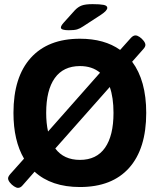

<svg xmlns="http://www.w3.org/2000/svg" viewBox="-20 -895 771 927"><path d="M312 -749Q274 -749 274 -762Q274 -766 277 -771.5Q280 -777 287 -785L341 -845Q357 -862 375 -868.5Q393 -875 427 -875Q462 -875 480 -871.5Q498 -868 498 -857Q498 -844 468 -824L382 -768Q366 -757 352 -753Q338 -749 312 -749ZM89 0Q79 12 67 12Q59 12 47.5 4.5Q36 -3 27.5 -14Q19 -25 19 -34Q19 -42 29 -54L96 -129Q45 -216 45 -350Q45 -523 128.5 -615.5Q212 -708 366 -708Q484 -708 560 -654L612 -712Q623 -724 634 -724Q643 -724 654 -716.5Q665 -709 673.5 -698Q682 -687 682 -678Q682 -669 672 -658L618 -597Q686 -506 686 -350Q686 -177 603.5 -84.5Q521 8 366 8Q228 8 147 -66ZM203 -350Q203 -300 212 -260L463 -544Q425 -576 366 -576Q286 -576 244.5 -518Q203 -460 203 -350ZM366 -123Q446 -123 487 -181.5Q528 -240 528 -350Q528 -424 510 -475L247 -178Q288 -123 366 -123Z"/></svg>

Font: Asap
Style: Bold
Weight: 700
Designer: Pablo Cosgaya
Foundry: Omnibus-Type
Version: Version 3.001; ttfautohint (v1.8.3)